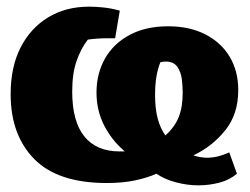

<svg xmlns="http://www.w3.org/2000/svg" viewBox="-20 -534 751 577"><path d="M301 16Q154 16 83 -56Q12 -128 12 -251Q12 -333 42 -391.5Q72 -450 125 -482Q178 -514 248 -514Q268 -514 291.5 -511.5Q315 -509 340 -502L326 -419H301Q273 -419 244 -415Q223 -388 210 -350.5Q197 -313 197 -259Q197 -169 233.5 -124Q270 -79 339 -79Q347 -79 355 -79Q316 -112 293 -157Q270 -202 270 -256Q270 -313 295.5 -358Q321 -403 369.5 -429Q418 -455 485 -455Q550 -455 597.5 -430.5Q645 -406 670.5 -363Q696 -320 696 -263Q696 -191 657 -142.5Q618 -94 561 -67Q582 -60 603 -60Q634 -60 669 -76L692 -12Q670 7 639 15Q608 23 576 23Q543 23 509 14Q475 5 450 -12Q424 0 386.5 8Q349 16 301 16ZM446 -249Q446 -207 454 -177.5Q462 -148 477 -127Q505 -152 517 -182Q529 -212 529 -255Q529 -274 526.5 -295.5Q524 -317 513 -333Q502 -349 478 -349Q470 -349 462 -347Q446 -308 446 -249Z"/></svg>

Font: Piazzolla Black
Style: Regular
Weight: 900
Designer: Juan Pablo del Peral
Foundry: Huerta Tipografica
Version: Version 1.330